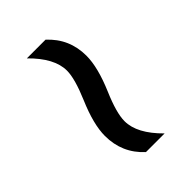

<svg xmlns="http://www.w3.org/2000/svg" viewBox="13 -640 575 575"><g transform="rotate(45 300.0 -352.5)"><path d="M74.2 -286.1V-365.2Q122.6 -418 194.8 -418Q243.7 -418 315.9 -387.2Q379.4 -359.9 414.1 -359.9Q466.8 -359.9 524.9 -418.9V-339.8Q476.6 -287.1 403.8 -287.1Q355 -287.1 283.2 -317.9Q219.2 -345.2 185.1 -345.2Q132.3 -345.2 74.2 -286.1Z"/></g></svg>

Font: Droid Sans Mono
Style: Regular
Weight: 400
Monospace: yes
Foundry: Ascender Corporation
Version: Version 1.00 build 112